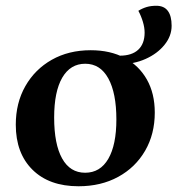

<svg xmlns="http://www.w3.org/2000/svg" viewBox="-20 -637 618 669"><path d="M253.6 12Q151.6 12 93.3 -45.5Q35 -103.1 35 -202.4Q35 -278.3 68.3 -336.8Q101.6 -395.4 160.4 -428.7Q219.3 -462 296.1 -462Q364.4 -462 414.4 -435.3Q464.3 -408.5 491.8 -359.9Q519.3 -311.2 519.3 -244.8Q519.3 -169.7 485.6 -111.7Q451.9 -53.6 391.9 -20.8Q331.9 12 253.6 12ZM276.6 -35.1Q329.2 -35.1 357.4 -83.7Q385.5 -132.3 385.5 -220.7Q385.5 -312.7 357.4 -363.8Q329.3 -414.9 276.9 -414.9Q225.2 -414.9 196.9 -366.4Q168.7 -317.8 168.7 -227.4Q168.7 -134.5 196.5 -84.8Q224.2 -35.1 276.6 -35.1ZM397 -413.3V-443Q439.6 -443 461.7 -463.8Q483.9 -484.6 483.9 -523.5Q483.9 -540.9 477.9 -560.9Q472 -580.8 462.1 -599.4Q476.2 -608.1 491 -612.5Q505.8 -616.9 524.7 -616.9Q551.5 -616.9 564.7 -599.2Q578 -581.6 578 -547.2Q578 -511.3 553.1 -480.7Q528.3 -450 487.4 -431.7Q446.5 -413.3 397 -413.3Z"/></svg>

Font: Pitagon Serif
Style: Regular
Weight: 400
Designer: Travis Tran
Foundry: Pitagon
Version: Version 1.000;gftools[0.9.26]